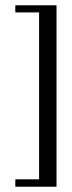

<svg xmlns="http://www.w3.org/2000/svg" viewBox="-20 -650 272 727"><path d="M38 29H128V-603H38V-630H194V57H38Z"/></svg>

Font: Smooch Sans Medium
Style: Regular
Weight: 500
Designer: Robert E. Leuschke
Foundry: Robert E. Leuschke
Version: Version 1.010; ttfautohint (v1.8.3)